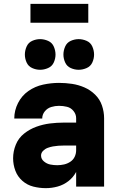

<svg xmlns="http://www.w3.org/2000/svg" viewBox="-20 -968 616 996"><path d="M218 8Q249 8 279.5 -0.5Q310 -9 335 -28.5Q360 -48 375 -76V0H520V-355Q520 -388 509 -420.5Q498 -453 473.5 -477Q449 -501 418 -514.5Q387 -528 353.5 -533Q320 -538 286 -538Q245 -538 203.5 -529Q162 -520 127.5 -496Q93 -472 73.5 -433.5Q54 -395 54 -353H199Q199 -374 212.5 -390.5Q226 -407 246 -413Q266 -419 286 -419Q307 -419 327.5 -414Q348 -409 361.5 -392Q375 -375 375 -355V-332H311Q275 -332 239 -327.5Q203 -323 168.5 -310.5Q134 -298 105 -275Q76 -252 62 -217.5Q48 -183 48 -147Q48 -114 59.5 -83Q71 -52 96 -30Q121 -8 153 0Q185 8 217 8ZM277 -111Q259 -111 241 -114.5Q223 -118 208 -130.5Q193 -143 193 -161Q193 -175 203.5 -185.5Q214 -196 227.5 -201Q241 -206 255 -208.5Q269 -211 283 -212Q297 -213 311 -213H375V-189Q375 -171 367.5 -155Q360 -139 345 -129Q330 -119 312.5 -115Q295 -111 277 -111ZM388 -606Q409 -606 429.5 -615Q450 -624 459 -644Q468 -664 468 -685Q468 -706 459 -726.5Q450 -747 429.5 -756Q409 -765 388 -765Q367 -765 347 -756Q327 -747 318 -726.5Q309 -706 309 -685Q309 -664 318 -644Q327 -624 347 -615Q367 -606 388 -606ZM188 -606Q209 -606 229.5 -615Q250 -624 259 -644Q268 -664 268 -685Q268 -706 259 -726.5Q250 -747 229.5 -756Q209 -765 188 -765Q167 -765 147 -756Q127 -747 118 -726.5Q109 -706 109 -685Q109 -664 118 -644Q127 -624 147 -615Q167 -606 188 -606ZM138 -850H438V-948H138Z"/></svg>

Font: Iosevka Sparkle Heavy
Style: Regular
Weight: 900
Designer: Belleve Invis
Foundry: Belleve Invis
Version: Version 4.5.0; ttfautohint (v1.8.3)